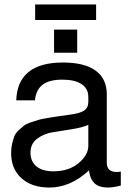

<svg xmlns="http://www.w3.org/2000/svg" viewBox="-20 -820 583 863"><path d="M412 -800V-730H138V-800ZM53 -369Q59 -539 263 -539Q360 -539 410 -502.5Q460 -466 460 -396V-88Q460 -47 505 -47Q514 -47 523 -49V14Q488 23 466 23Q426 23 405.5 4.5Q385 -14 380 -54Q296 23 202 23Q123 23 76.5 -19Q30 -61 30 -132Q30 -155 34.5 -174Q39 -193 44.5 -207.5Q50 -222 64 -234.5Q78 -247 87.5 -255Q97 -263 119.5 -270.5Q142 -278 154 -281.5Q166 -285 196 -290Q226 -295 240 -297Q254 -299 290 -304Q339 -310 358 -323Q377 -336 377 -362V-384Q377 -422 346.5 -442Q316 -462 260 -462Q202 -462 172 -439.5Q142 -417 137 -369ZM220 -50Q289 -50 333 -86.5Q377 -123 377 -165V-259Q352 -247 301.5 -239Q251 -231 214 -225Q177 -219 147 -196.5Q117 -174 117 -134Q117 -94 144 -72Q171 -50 220 -50ZM327 -687V-583H223V-687Z"/></svg>

Font: ColatingCofangSans
Style: Regular
Weight: 400
Foundry: GNU
Version: Version 412.227;June 27, 2022;FontCreator 11.0.0.2412 32-bit